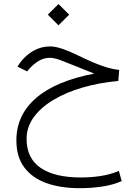

<svg xmlns="http://www.w3.org/2000/svg" viewBox="-20 -623 698 973"><path d="M222.2 -548.8 276.4 -602.5 330.6 -548.8 276.4 -494.6ZM457.5 -250Q439.5 -257.3 427.7 -262Q416 -266.6 403.3 -271.7Q390.6 -276.9 369.1 -285.6Q319.8 -305.7 287.1 -317.9Q254.4 -330.1 232.9 -330.1Q201.7 -330.1 175.3 -313.7Q148.9 -297.4 128.9 -274.9L117.2 -261.2L68.4 -285.6L81.5 -304.7Q110.4 -343.8 149.4 -365.7Q188.5 -387.7 233.4 -387.7Q260.7 -387.7 296.4 -375.5Q332 -363.3 375 -342.3Q444.8 -308.1 493.9 -290.5Q543 -272.9 584 -268.6L579.6 -212.9Q483.9 -204.1 399.7 -179.7Q315.4 -155.3 251.5 -117.2Q187.5 -79.1 151.1 -29.1Q114.7 21 114.7 80.6Q114.7 179.2 186 227.8Q257.3 276.4 389.6 276.4Q439 276.4 487.8 269.3Q536.6 262.2 582.5 243.2L596.7 294.9Q551.3 314.5 497.3 322.5Q443.4 330.6 382.8 330.6Q285.6 330.6 213.9 304.4Q142.1 278.3 102.5 224.6Q63 170.9 63 88.4Q63 -40 163.1 -126.5Q263.2 -212.9 457.5 -250Z"/></svg>

Font: Vazir Thin FD
Style: Thin-FD
Weight: 100
Designer: Saber Rastikerdar
Foundry: Saber Rastikerdar
Version: Version 30.0.0